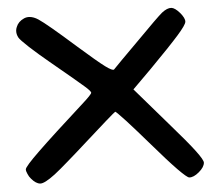

<svg xmlns="http://www.w3.org/2000/svg" viewBox="-20 -542 544 475"><path d="M56.6 -100.1Q51.3 -105 47.9 -111.8Q43.9 -118.7 43.9 -123Q43.9 -129.9 77.1 -168Q110.4 -206.5 187 -288.6Q194.8 -296.9 200.2 -303.7Q205.6 -310.5 205.6 -312.5Q205.6 -316.4 189.5 -328.1Q173.8 -339.8 103 -388.7Q74.7 -408.2 51.8 -425.8Q28.8 -443.8 25.4 -449.2Q20 -457.5 20 -466.3Q20 -470.7 21.5 -475.1Q25.4 -488.8 39.6 -496.6Q45.9 -500 53.2 -500Q63.5 -500 75.2 -493.7Q96.2 -482.4 170.4 -427.2Q220.7 -390.1 239.7 -378.4Q258.8 -366.7 262.2 -370.1Q264.6 -373 282.2 -394.5Q300.3 -416 323.2 -443.4Q368.7 -498.5 380.9 -510.7Q393.6 -522.5 403.8 -522.5Q412.6 -522.5 425.8 -509.8Q438.5 -497.1 438.5 -488.3Q438.5 -480.5 418.9 -454.1Q399.4 -427.7 352.5 -371.1Q338.4 -354.5 310.1 -320.8Q338.9 -292.5 397.5 -235.8Q445.3 -189.9 464.8 -168Q484.4 -146 484.4 -139.6Q484.4 -128.4 471.7 -115.7Q459 -103 448.2 -103Q442.9 -103 418.9 -123.5Q394.5 -144.5 353 -185.1Q318.4 -218.8 292.5 -242.7Q267.1 -265.6 265.1 -265.6Q264.2 -265.6 242.7 -243.2Q222.2 -221.7 194.3 -191.9Q167 -162.6 147.5 -142.6Q128.4 -122.6 115.2 -110.4Q90.3 -87.9 79.6 -87.9Q68.8 -87.9 56.6 -100.1Z"/></svg>

Font: Casuwalt
Style: Regular
Weight: 400
Designer: Walter E Stewart
Version: 0.1